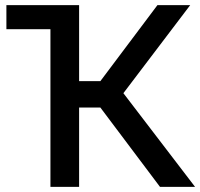

<svg xmlns="http://www.w3.org/2000/svg" viewBox="-20 -730 782 750"><path d="M462 -366 742 0H605L372 -310H289V0H177V-616H5V-710H289V-413H372L595 -710H723Z"/></svg>

Font: Raleway-v4020 SemiBold
Style: Regular
Weight: 600
Designer: Matt McInerney, Pablo Impallari, Rodrigo Fuenzalida
Foundry: Matt McInerney, Pablo Impallari, Rodrigo Fuenzalida
Version: Version 4.020;PS 004.020;hotconv 1.0.88;makeotf.lib2.5.64775